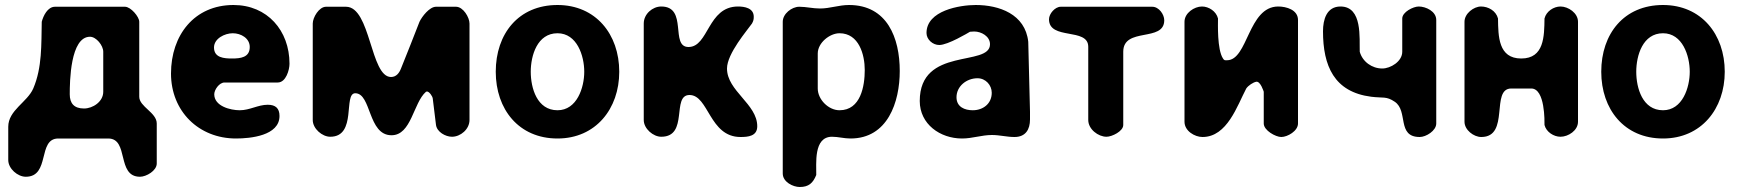

<svg xmlns="http://www.w3.org/2000/svg" viewBox="-20 -547 6957 768"><path d="M147 -460C145 -370 149 -277 113 -193C89 -138 13 -106 13 -40V93C13 128 51 160 83 160C182 160 129 7 213 7H413C497 7 445 160 540 160C565 160 607 136 607 107V-53C607 -97 537 -120 537 -160V-460C537 -480 503 -520 480 -520H200C170 -520 153 -483 147 -460ZM259 -170C259 -220 261 -400 340 -400C365 -400 393 -365 393 -340V-180C393 -140 351 -113 316 -113C276 -113 259 -134 259 -170Z M664 -253C664 -102 775 7 924 7C981 7 1098 -4 1098 -83C1098 -114 1082 -128 1051 -128C1012 -128 979 -106 939 -106C902 -106 837 -122 837 -170C837 -188 857 -217 878 -217H1091C1124 -217 1138 -268 1138 -292C1138 -425 1049 -527 914 -527C757 -527 664 -406 664 -253ZM836 -357C836 -393 879 -414 911 -414C944 -414 979 -394 979 -359C979 -317 942 -313 908 -313C876 -313 836 -316 836 -357Z M1544 -239C1461 -239 1463 -520 1364 -520H1284C1256 -520 1231 -477 1231 -453V-67C1231 -32 1269 0 1301 0C1409 0 1352 -174 1401 -174C1466 -174 1451 -6 1546 -6C1626 -6 1633 -136 1684 -180C1685 -180 1687 -181 1688 -181C1697 -181 1710 -162 1711 -153L1724 -47C1728 -19 1762 0 1788 0C1822 0 1858 -30 1858 -67V-453C1858 -477 1833 -520 1804 -520H1724C1698 -520 1668 -481 1658 -460C1647 -432 1596 -301 1584 -273C1577 -255 1565 -239 1544 -239Z M1963 -260C1963 -110 2055 7 2210 7C2363 7 2457 -112 2457 -260C2457 -410 2363 -527 2210 -527C2054 -527 1963 -412 1963 -260ZM2103 -260C2103 -325 2129 -414 2210 -414C2288 -414 2317 -324 2317 -260C2317 -197 2288 -106 2210 -106C2128 -106 2103 -195 2103 -260Z M2625 -521C2590 -521 2555 -491 2555 -453V-67C2555 -32 2593 0 2625 0C2736 0 2665 -167 2738 -167C2815 -167 2817 1 2942 1C2972 1 3009 -2 3009 -42C3009 -131 2888 -183 2888 -273C2888 -333 2970 -427 2988 -453C2994 -464 2995 -470 2995 -480C2995 -515 2958 -521 2932 -521C2810 -521 2815 -359 2734 -359C2659 -359 2733 -521 2625 -521Z M3177 -520C3147 -520 3111 -492 3111 -460V147C3111 181 3152 201 3179 201C3215 201 3232 185 3245 153C3246 109 3233 0 3308 0C3333 0 3356 7 3382 7C3531 7 3579 -139 3579 -263C3579 -395 3529 -527 3376 -527C3335 -527 3300 -513 3260 -513C3231 -513 3205 -520 3177 -520ZM3338 -414C3416 -414 3439 -328 3439 -267C3439 -203 3423 -106 3338 -106C3294 -106 3251 -149 3251 -193V-333C3251 -376 3299 -414 3338 -414Z M3659 -143C3659 -50 3741 7 3828 7C3870 7 3906 -7 3948 -7C3979 -7 4007 1 4038 1C4083 1 4100 -30 4100 -69V-100C4099 -142 4094 -338 4093 -380C4081 -491 3976 -527 3883 -527C3819 -527 3686 -505 3686 -415C3686 -389 3711 -367 3737 -367C3772 -367 3853 -416 3860 -420C3862 -420 3874 -421 3877 -421C3905 -421 3940 -402 3940 -370C3940 -278 3659 -362 3659 -143ZM3806 -158C3806 -202 3846 -234 3890 -234C3923 -234 3947 -206 3947 -176C3947 -132 3912 -106 3871 -106C3839 -106 3806 -119 3806 -158Z M4176 -470C4176 -385 4333 -438 4333 -360V-67C4333 -30 4373 0 4406 0C4428 0 4473 -22 4473 -47V-340C4473 -440 4637 -377 4637 -466C4637 -489 4616 -520 4589 -520H4223C4200 -520 4176 -492 4176 -470Z M4788 -521C4757 -521 4718 -495 4718 -460V-60C4718 -23 4759 1 4790 1C4889 1 4929 -125 4965 -193C4973 -205 4993 -218 5005 -220C5022 -223 5035 -180 5035 -180V-53C5035 -25 5083 1 5105 1C5130 1 5172 -23 5172 -53V-467C5172 -508 5125 -521 5093 -521C4972 -521 4972 -306 4888 -306C4879 -306 4877 -305 4872 -313C4848 -349 4852 -453 4852 -473C4845 -502 4815 -521 4788 -521Z M5272 -422C5272 -284 5316 -179 5465 -160C5513 -154 5525 -163 5559 -140C5614 -103 5566 1 5659 1C5684 1 5725 -24 5725 -53V-467C5725 -502 5683 -521 5655 -521C5633 -521 5589 -499 5589 -473V-340C5589 -301 5542 -273 5509 -273C5468 -273 5430 -300 5419 -340C5417 -393 5431 -521 5342 -521C5286 -521 5272 -468 5272 -422Z M5904 -521C5875 -521 5838 -493 5838 -460V-60C5838 -27 5875 1 5905 1C6021 1 5941 -193 6025 -193H6105C6161 -193 6158 -60 6158 -47C6165 -19 6195 0 6222 0C6253 0 6292 -25 6292 -60V-460C6292 -495 6253 -521 6222 -521C6195 -521 6165 -502 6158 -473C6157 -402 6157 -313 6065 -313C5973 -313 5973 -402 5972 -473C5964 -504 5933 -521 5904 -521Z M6385 -260C6385 -110 6477 7 6632 7C6785 7 6879 -112 6879 -260C6879 -410 6785 -527 6632 -527C6476 -527 6385 -412 6385 -260ZM6525 -260C6525 -325 6551 -414 6632 -414C6710 -414 6739 -324 6739 -260C6739 -197 6710 -106 6632 -106C6550 -106 6525 -195 6525 -260Z"/></svg>

Font: Asimov Print
Style: Regular
Weight: 500
Designer: Google
Version: Version 2.000980: 2014